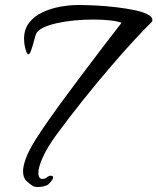

<svg xmlns="http://www.w3.org/2000/svg" viewBox="-20 -607 628 766"><path d="M134 139Q116 139 111 135Q98 127 85 114.5Q72 102 72 76Q72 56 83 25.5Q94 -5 122 -50Q144 -85 177 -132Q210 -179 249 -231.5Q288 -284 326 -334.5Q364 -385 395.5 -426Q427 -467 446 -491.5Q465 -516 465 -516Q451 -522 420.5 -525.5Q390 -529 352 -529Q316 -529 278 -525.5Q240 -522 206.5 -514.5Q173 -507 150 -495.5Q127 -484 122 -467Q118 -453 113 -434.5Q108 -416 103 -403Q98 -390 93 -390Q87 -390 80 -417Q76 -434 76 -452Q76 -490 96 -516Q116 -542 148.5 -557.5Q181 -573 219 -580Q257 -587 293 -587Q323 -587 363.5 -585Q404 -583 445.5 -578Q487 -573 521.5 -565.5Q556 -558 574.5 -546.5Q593 -535 586 -520Q556 -491 511 -442Q466 -393 413.5 -331.5Q361 -270 308 -203.5Q255 -137 207 -72Q169 -20 151 20Q133 60 133 83Q133 99 141 105Q143 106 145 106.5Q147 107 149 107Q159 107 167 100.5Q175 94 182 94Q192 94 192 101Q192 106 185.5 114.5Q179 123 171 130Q164 134 154 136.5Q144 139 134 139Z"/></svg>

Font: Grechen Fuemen
Style: Regular
Weight: 400
Designer: Robert E. Leuschke
Foundry: Robert E. Leuschke
Version: Version 1.010; ttfautohint (v1.8.3)